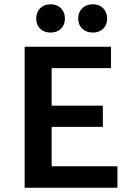

<svg xmlns="http://www.w3.org/2000/svg" viewBox="-20 -876 624 896"><path d="M149 -789Q149 -819 167.5 -837.5Q186 -856 216 -856Q246 -856 264.5 -837.5Q283 -819 283 -789Q283 -760 264.5 -742Q246 -724 216 -724Q186 -724 167.5 -742Q149 -760 149 -789ZM414 -724Q383 -724 364 -742Q345 -760 345 -789Q345 -819 364 -837.5Q383 -856 414 -856Q443 -856 461.5 -837.5Q480 -819 480 -789Q480 -760 461.5 -742Q443 -724 414 -724ZM221 -100H528V0H95V-658H498V-558H221V-383H460V-284H221Z"/></svg>

Font: EauTest
Style: Bold
Weight: 700
Designer: Christian Thalmann (Catharsis Fonts)
Version: Version 0.001;PS 000.001;hotconv 1.0.88;makeotf.lib2.5.64775